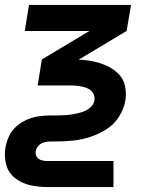

<svg xmlns="http://www.w3.org/2000/svg" viewBox="-20 -550 616 775"><path d="M171 205H438V100H171Q158 100 146.5 96.5Q135 93 128.5 83Q122 73 124 61Q126 48 135.5 38Q145 28 158 24.5Q171 21 184 21H206Q240 21 274.5 17.5Q309 14 343 3Q377 -8 408.5 -27.5Q440 -47 460 -78.5Q480 -110 486 -144Q491 -174 484.5 -203Q478 -232 458 -252Q438 -272 412 -284Q386 -296 357.5 -302Q329 -308 299 -309V-310L491 -425L509 -530H97L80 -425H341L149 -310L132 -205H268Q284 -205 300.5 -202.5Q317 -200 332 -194Q347 -188 355.5 -174.5Q364 -161 361 -144Q358 -127 342.5 -114.5Q327 -102 309.5 -97Q292 -92 275 -89Q258 -86 240.5 -85Q223 -84 206 -84H184Q160 -84 136 -80.5Q112 -77 89 -67Q66 -57 46.5 -40Q27 -23 16.5 -0.5Q6 22 2 46Q-4 81 5 114.5Q14 148 41 169Q68 190 101.5 197.5Q135 205 171 205Z"/></svg>

Font: Iosevka Sparkle
Style: Bold Italic
Weight: 700
Italic angle: -9°
Designer: Belleve Invis
Foundry: Belleve Invis
Version: Version 4.5.0; ttfautohint (v1.8.3)